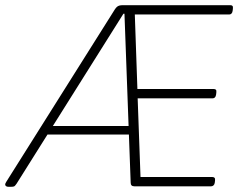

<svg xmlns="http://www.w3.org/2000/svg" viewBox="-39 -720 924 742"><path d="M-5 2Q-12 2 -15.5 -0.5Q-19 -3 -19 -7Q-19 -10 -17.5 -12Q-16 -14 -15 -17L405 -684Q409 -690 413 -693.5Q417 -697 422.5 -698.5Q428 -700 436 -700H851Q857 -700 859.5 -697Q862 -694 861 -686L860 -678Q859 -671 855.5 -667.5Q852 -664 847 -664H482L492 -376H787Q793 -376 795.5 -373Q798 -370 797 -362L796 -354Q795 -347 791.5 -343.5Q788 -340 783 -340H493L504 -36H781Q787 -36 790 -33Q793 -30 792 -22L791 -14Q790 -7 786 -3.5Q782 0 777 0H480Q473 0 469.5 -3.5Q466 -7 466 -14L442 -667H438L25 -10Q19 -1 15 0.5Q11 2 1 2ZM129 -200 133 -233H488L484 -200Z"/></svg>

Font: Asap Thin
Style: Italic
Weight: 250
Italic angle: -6°
Designer: Pablo Cosgaya
Foundry: Omnibus-Type
Version: Version 3.001